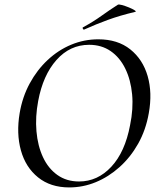

<svg xmlns="http://www.w3.org/2000/svg" viewBox="-20 -808 692 840"><path d="M283 12Q201 12 146.5 -32Q92 -76 71.5 -150Q51 -224 66 -313Q78 -384 110 -443Q142 -502 188.5 -545.5Q235 -589 291.5 -612.5Q348 -636 410 -636Q495 -636 550 -592Q605 -548 626 -475Q647 -402 631 -313Q618 -239 584.5 -179.5Q551 -120 503 -77Q455 -34 399 -11Q343 12 283 12ZM326 -14Q407 -14 467 -78.5Q527 -143 549 -260Q564 -332 558 -395.5Q552 -459 528 -508Q504 -557 464 -584.5Q424 -612 370 -612Q286 -612 227 -545.5Q168 -479 147 -366Q134 -297 139.5 -233.5Q145 -170 168 -120.5Q191 -71 231 -42.5Q271 -14 326 -14ZM349 -679Q345 -677 342.5 -682.5Q340 -688 344 -689Q388 -713 423.5 -738.5Q459 -764 495 -787Q499 -790 513.5 -786Q528 -782 544 -775.5Q560 -769 569 -763Q578 -757 571 -756Q504 -740 452 -721Q400 -702 349 -679Z"/></svg>

Font: Cormorant Light Medium
Style: Italic
Weight: 500
Italic angle: -10°
Version: Version 4.000